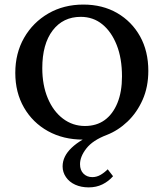

<svg xmlns="http://www.w3.org/2000/svg" viewBox="-20 -602 716 840"><path d="M368.2 217.8Q335 217.8 309.1 206.1Q283.2 194.3 268.6 172.9Q253.9 151.4 253.9 126Q253.9 82 293.5 44.4Q333 6.8 402.3 -19.5L370.1 8.8H343.8Q256.8 8.8 189.9 -28.3Q123 -65.4 85 -131.3Q46.9 -197.3 46.9 -283.2Q46.9 -369.1 85.4 -436.5Q124 -503.9 191.4 -543Q258.8 -582 344.7 -582Q428.7 -582 492.7 -544.9Q556.6 -507.8 592.8 -442.9Q628.9 -377.9 628.9 -292Q628.9 -221.7 604 -165.5Q579.1 -109.4 538.1 -70.3Q497.1 -31.2 447.3 -11.7Q385.7 11.7 357.9 47.4Q330.1 83 330.1 116.2Q330.1 142.6 345.2 157.7Q360.4 172.9 383.8 172.9Q402.3 172.9 418.9 163.6Q435.5 154.3 451.2 138.7L474.6 168.9Q455.1 191.4 428.2 204.6Q401.4 217.8 368.2 217.8ZM351.6 -50.8Q402.3 -50.8 438 -76.7Q473.6 -102.5 493.7 -151.4Q513.7 -200.2 513.7 -267.6Q513.7 -346.7 490.7 -404.8Q467.8 -462.9 427.7 -495.6Q387.7 -528.3 333 -528.3Q255.9 -528.3 210.4 -468.8Q165 -409.2 165 -303.7Q165 -229.5 189 -172.4Q212.9 -115.2 255.4 -83Q297.9 -50.8 351.6 -50.8Z"/></svg>

Font: Crimson Pro Medium
Style: Regular
Weight: 500
Designer: Jacques Le Bailly
Foundry: Baron von Fonthausen
Version: Version 1.003